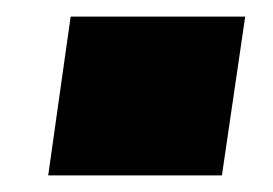

<svg xmlns="http://www.w3.org/2000/svg" viewBox="-20 -465 329 231"><path d="M275 -445 247 -254H38L65 -445Z"/></svg>

Font: Pathway Extreme SemiCondensed Black
Style: Italic
Weight: 900
Width: 4
Italic angle: -8°
Version: Version 1.001;gftools[0.9.26]